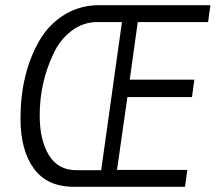

<svg xmlns="http://www.w3.org/2000/svg" viewBox="-20 -720 831 740"><path d="M265 0Q161 0 110 -71Q59 -142 59 -262Q59 -436 131 -562Q167 -625 227 -662.5Q287 -700 363 -700H791L782 -635H511L480 -413H729L720 -346H471L431 -65H702L693 0ZM356 -635Q300 -635 255.5 -601Q211 -567 186 -513Q133 -402 133 -275Q133 -180 168.5 -122Q204 -64 275 -64H370L450 -635Z"/></svg>

Font: Gudea
Style: Italic
Weight: 400
Version: Version 1.002